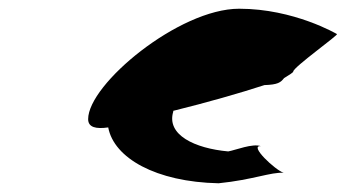

<svg xmlns="http://www.w3.org/2000/svg" viewBox="-20 -720 813 440"><path d="M182 -447C182 -428 200 -424 228 -428C241 -358 337 -303 481 -300C560 -308 601 -326 630 -324C611 -330 549 -388 578 -385C559 -392 520 -376 503 -373C426 -380 361 -411 377 -464V-466C454 -485 531 -507 586 -525C617 -526 623 -531 631 -541C644 -549 652 -554 652 -556C652 -566 759 -642 752 -642C752 -642 654 -700 528 -700C390 -700 182 -527 182 -447Z"/></svg>

Font: Ampere
Style: UltExt
Weight: 400
Version: Version 1